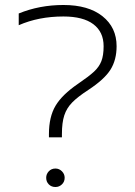

<svg xmlns="http://www.w3.org/2000/svg" viewBox="-20 -734 542 769"><path d="M176 -197Q176 -266 202.5 -310.5Q229 -355 292 -398Q336 -428 356.5 -447Q377 -466 386 -489Q395 -512 395 -549Q395 -606 354 -637Q313 -668 234 -668Q135 -668 55 -633V-680Q138 -714 234 -714Q334 -714 390.5 -669Q447 -624 447 -549Q447 -494 422.5 -455Q398 -416 334 -374Q291 -346 269 -323.5Q247 -301 237.5 -272Q228 -243 228 -197V-184H176ZM165 -22Q165 -37 175.5 -48Q186 -59 202 -59Q217 -59 228 -48Q239 -37 239 -22Q239 -6 228 4.5Q217 15 202 15Q186 15 175.5 4.5Q165 -6 165 -22Z"/></svg>

Font: Prompt ExtraLight
Style: Regular
Weight: 275
Designer: Katatrad Team
Foundry: CadsonDemak
Version: Version 1.001